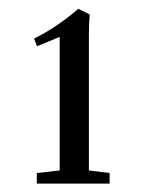

<svg xmlns="http://www.w3.org/2000/svg" viewBox="-20 -677 333 443"><path d="M64.9 -253.4V-277.8L117.7 -283.7V-591.8L65.4 -570.3L58.6 -587.9Q112.3 -614.7 160.6 -656.7L187 -643.6Q185.1 -622.6 185.1 -595.7V-283.7L232.9 -277.8V-253.4Z"/></svg>

Font: Elstob 8pt
Style: Regular
Weight: 400
Designer: Peter S. Baker
Version: Version 1.015